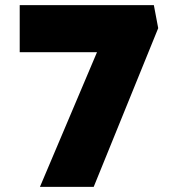

<svg xmlns="http://www.w3.org/2000/svg" viewBox="-20 -730 713 750"><path d="M136 0 408 -642 482 -526H57V-710H581L598 -620L346 0Z"/></svg>

Font: Lexend Peta Black
Style: Regular
Weight: 900
Version: Version 1.007